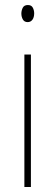

<svg xmlns="http://www.w3.org/2000/svg" viewBox="-20 -744 217 764"><path d="M91 -724Q105 -724 110.5 -713.5Q116 -703 116 -691Q116 -675 109 -665.5Q102 -656 90 -656Q77 -656 71 -666.5Q65 -677 65 -690Q65 -702 70.5 -713Q76 -724 91 -724ZM103 -527V0H77V-527Z"/></svg>

Font: Noto Sans Hebrew ExtraCondensed Thin
Style: Regular
Weight: 100
Width: 2
Designer: Monotype Design Team
Foundry: Monotype Imaging Inc.
Version: Version 2.004; ttfautohint (v1.8.4.7-5d5b)